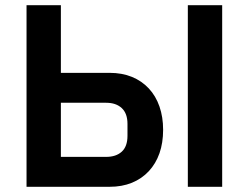

<svg xmlns="http://www.w3.org/2000/svg" viewBox="-20 -718 956 738"><path d="M82 -698H214V-438H401Q449 -438 487 -422.5Q525 -407 552 -378Q579 -349 593 -308.5Q607 -268 607 -219Q607 -169 593 -129Q579 -89 552 -60Q525 -31 487 -15.5Q449 0 401 0H82ZM388 -115Q426 -115 448 -135Q470 -155 470 -196V-242Q470 -282 448 -302.5Q426 -323 388 -323H214V-115ZM702 -698H834V0H702Z"/></svg>

Font: IBM Plex Sans SmBld
Style: Regular
Weight: 600
Designer: Mike Abbink, Paul van der Laan, Pieter van Rosmalen
Foundry: Bold Monday
Version: Version 3.005